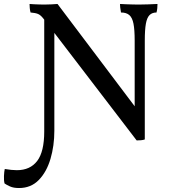

<svg xmlns="http://www.w3.org/2000/svg" viewBox="-93 -699 855 968"><path d="M596 9 126 -605Q112 -623 99 -628.5Q86 -634 61 -636Q58 -647 57 -659Q56 -671 56 -679Q66 -678 78.5 -677.5Q91 -677 104.5 -676.5Q118 -676 130 -676Q149 -676 166.5 -677Q184 -678 197 -679L596 -150ZM3 249Q-25 249 -42.5 241Q-60 233 -70 226Q-74 211 -73 188.5Q-72 166 -69 153Q-52 156 -36 157.5Q-20 159 -8 159Q59 159 94.5 112.5Q130 66 130 -36V-610H181V-40Q181 36 161.5 102Q142 168 102.5 208.5Q63 249 3 249ZM596 9 586 -94V-494Q586 -549 580 -579.5Q574 -610 559 -623Q544 -636 517 -636Q514 -653 513 -661.5Q512 -670 512 -679Q527 -678 543 -677.5Q559 -677 575.5 -676.5Q592 -676 606 -676Q627 -676 654 -677Q681 -678 701 -679Q701 -669 700 -658Q699 -647 696 -636Q674 -636 661 -623Q648 -610 642.5 -579.5Q637 -549 637 -494V4Q629 7 618 8Q607 9 596 9Z"/></svg>

Font: Vollkorn
Style: Regular
Weight: 400
Designer: Friedrich Althausen
Foundry: Friedrich Althausen
Version: Version 5.001